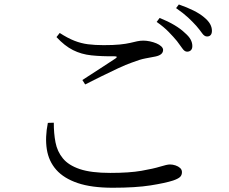

<svg xmlns="http://www.w3.org/2000/svg" viewBox="-20 -837 1040 871"><path d="M782.7 -650.8Q767.3 -669.5 745.4 -692Q723.6 -714.6 690.7 -737.6L704.3 -755.7Q742.7 -740.1 771.4 -723Q800.1 -705.8 818 -688.4Q837 -672.2 844.9 -657.4Q852.7 -642.6 852.5 -627.8Q852.5 -615.6 846 -609.1Q839.6 -602.6 828.5 -602.6Q817.1 -602.8 807.3 -617.2Q797.6 -631.5 782.7 -650.8ZM870.6 -719.6Q853.8 -738.2 833.4 -757.3Q812.9 -776.5 778.8 -800.2L791.3 -816.7Q829.2 -803.6 858.1 -789.1Q887 -774.5 905 -759.3Q924.8 -743.1 933.1 -728Q941.4 -712.9 941.4 -697.3Q941.4 -684.8 935.7 -678.2Q930.1 -671.5 919.2 -671.5Q907.2 -671.5 897 -686Q886.9 -700.6 870.6 -719.6ZM236.2 -668.8 250.9 -687.5Q287 -664.1 317.4 -652.2Q347.8 -640.2 379.3 -636.2Q410.9 -632.2 450.3 -632.2Q494.4 -632.2 523.2 -635.1Q551.9 -638 570.5 -642.4Q589 -646.9 602.6 -649.8Q616.1 -652.7 630.6 -652.7Q644.3 -652.7 660.1 -649.4Q675.9 -646 689.3 -640.4Q702.7 -634.9 711.3 -626.9Q719.9 -618.9 719.9 -610.6Q719.9 -587.8 684.9 -580.6Q664.7 -576.6 639.6 -572Q614.6 -567.4 577.4 -552.9Q552.5 -544.3 516 -527.3Q479.6 -510.3 440.5 -491Q401.4 -471.7 366.4 -453.9L353.7 -474Q391.3 -498.7 433.5 -525.7Q475.6 -552.7 503.3 -571.3Q518.3 -581.5 498.5 -581.7Q440.3 -581 394.6 -585.9Q348.9 -590.7 311.1 -609.8Q273.2 -628.8 236.2 -668.8ZM224.1 -280.4 197.1 -279.6Q183.9 -213.9 192.4 -159.8Q200.9 -105.6 235.2 -66.8Q269.5 -28 332.4 -6.6Q395.3 14.7 491 14.7Q595.6 14.7 663.2 4Q730.8 -6.8 765.3 -18.1Q787.5 -25.7 796.5 -33.9Q805.4 -42.1 805.4 -56.1Q805.4 -67.3 797.1 -74.9Q788.7 -82.6 776.1 -86.7Q763.5 -90.9 751 -90.9Q737.8 -90.9 707.1 -81.3Q676.5 -71.8 621.8 -62.2Q567.2 -52.6 480.2 -52.6Q393.4 -52.6 342.1 -69.9Q290.8 -87.2 265.3 -118.5Q239.7 -149.7 231.8 -191.1Q223.8 -232.5 224.1 -280.4Z"/></svg>

Font: Noto Serif TC
Style: Regular
Weight: 200
Designer: Ryoko NISHIZUKA 西塚涼子 (kana & ideographs); Frank Grießhammer (Latin, Greek & Cyrillic); Wenlong ZHANG 张文龙 (bopomofo); San
Foundry: Adobe
Version: Version 2.001;hotconv 1.1.0;makeotfexe 2.6.0